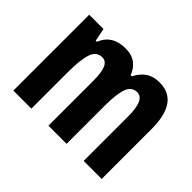

<svg xmlns="http://www.w3.org/2000/svg" viewBox="-116 -768 979 979"><g transform="rotate(45 373.5 -278.5)"><path d="M554 -557Q693 -557 693 -360V0H563V-322Q563 -441 509 -441Q470 -441 455 -400.5Q440 -360 440 -277V0H309V-323Q309 -384 296.5 -412.5Q284 -441 257 -441Q215 -441 200.5 -395.5Q186 -350 186 -261V0H56V-547H159L173 -477H181Q213 -557 308 -557Q355 -557 383 -535Q411 -513 423 -479H432Q451 -517 480.5 -537Q510 -557 554 -557Z"/></g></svg>

Font: Noto Sans Armenian ExtraCondensed
Style: Bold
Weight: 700
Width: 2
Designer: Monotype Design Team
Foundry: Monotype Imaging Inc.
Version: Version 2.008; ttfautohint (v1.8.4.7-5d5b)